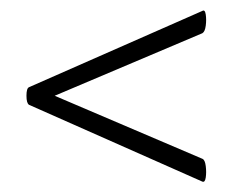

<svg xmlns="http://www.w3.org/2000/svg" viewBox="-20 -375 447 370"><path d="M36 -173Q31 -176 31 -190.5Q31 -205 36 -207L370 -354Q375 -357 376.5 -347Q378 -337 376.5 -325.5Q375 -314 370 -311L56 -178V-203L370 -69Q375 -67 376.5 -55Q378 -43 376.5 -33Q375 -23 370 -25Z"/></svg>

Font: Cormorant Medium
Style: Regular
Weight: 500
Designer: Christian Thalmann (Catharsis Fonts)
Foundry: Catharsis Fonts
Version: Version 4.000